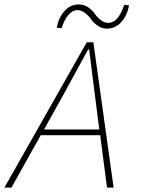

<svg xmlns="http://www.w3.org/2000/svg" viewBox="-28 -852 648 872"><path d="M248 -400 172 -264H423L406 -396Q401 -432 391.5 -510.5Q382 -589 377 -627H372Q319 -531 248 -400ZM-8 0 366 -660H396L488 0H458L427 -238H157L24 0ZM458 -722Q435 -722 416 -735Q397 -748 386 -764Q375 -780 358.5 -793Q342 -806 324 -806Q301 -806 282 -783.5Q263 -761 252 -724L230 -726Q238 -772 265 -802Q292 -832 330 -832Q353 -832 372 -819Q391 -806 402 -790Q413 -774 429.5 -761Q446 -748 464 -748Q509 -748 536 -830L558 -828Q550 -782 523 -752Q496 -722 458 -722Z"/></svg>

Font: TypoPRO Source Code Pro
Style: Italic
Weight: 200
Italic angle: -11°
Monospace: yes
Designer: Paul D. Hunt, Teo Tuominen
Foundry: Adobe Systems Incorporated
Version: Version 1.030;PS 1.0;hotconv 1.0.84;makeotf.lib2.5.63406